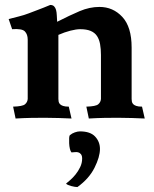

<svg xmlns="http://www.w3.org/2000/svg" viewBox="-20 -476 622 776"><path d="M15 -399Q34 -404 56 -409.5Q78 -415 96 -422Q106 -426 131.5 -435.5Q157 -445 183 -456Q193 -456 198.5 -450.5Q204 -445 206.5 -436Q209 -427 209.5 -414.5Q210 -402 211 -388Q262 -414 302 -431Q342 -448 382 -448Q437 -448 474.5 -407.5Q512 -367 512 -284V-76Q512 -71 513 -65.5Q514 -60 518 -55.5Q522 -51 530.5 -48Q539 -45 554 -45L565 3Q539 2 514 1Q489 0 456 0Q428 0 400.5 0.5Q373 1 339 3L329 -45Q367 -46 377 -54.5Q387 -63 388 -76V-254Q388 -278 384.5 -297.5Q381 -317 372 -330.5Q363 -344 346.5 -351Q330 -358 304 -358Q288 -358 264.5 -352Q241 -346 216 -335V-76Q216 -71 217 -65.5Q218 -60 222 -55.5Q226 -51 234.5 -48Q243 -45 258 -45L269 3Q243 2 218 1Q193 0 160 0Q132 0 104.5 0.5Q77 1 43 3L33 -45Q71 -46 81 -54.5Q91 -63 92 -76V-316Q92 -337 80.5 -349Q69 -361 29 -358ZM263 70Q271 63 282.5 59Q294 55 303 55Q345 55 364.5 76Q384 97 384 126Q384 158 362 202Q340 246 293 280Q289 280 282 279Q275 278 268 276Q261 274 255 271.5Q249 269 247 266Q253 261 264 251.5Q275 242 285.5 229Q296 216 304 199.5Q312 183 312 165Q312 153 307 147Q302 141 295.5 139.5Q289 138 281.5 139Q274 140 269 140Q265 136 262.5 125.5Q260 115 259.5 103Q259 91 259.5 81.5Q260 72 263 70Z"/></svg>

Font: Lusitana
Style: Bold
Weight: 700
Designer: Ana Paula Megda
Foundry: Ana Paula Megda
Version: Version 1.000; ttfautohint (v1.1) -l 8 -r 50 -G 200 -x 14 -D